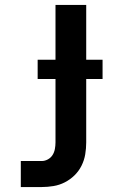

<svg xmlns="http://www.w3.org/2000/svg" viewBox="-20 -540 540 775"><path d="M64 215V110H148Q161 110 173 103.5Q185 97 192 86Q199 75 201.5 61.5Q204 48 204 35V-221H132V-299H204V-520H328V-299H394V-221H328V35Q328 59 324 83Q320 107 309 129Q298 151 280.5 168Q263 185 241.5 196Q220 207 196 211Q172 215 148 215Z"/></svg>

Font: Iosevka Term Curly Extrabold
Style: Regular
Weight: 800
Designer: Belleve Invis
Foundry: Belleve Invis
Version: Version 32.3.0